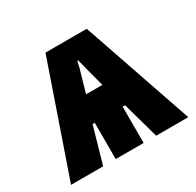

<svg xmlns="http://www.w3.org/2000/svg" viewBox="-125 -693 851 834"><g transform="rotate(-30 300.0 -276.5)"><path d="M6 0 197 -553H404L594 0H433L382 -182H370V0H230V-182H219L167 0ZM259 -308H341L319 -391Q316 -404 312 -419Q308 -434 303 -453H299Q295 -433 291 -418.5Q287 -404 283 -391Z"/></g></svg>

Font: Noto Sans Mono Black
Style: Regular
Weight: 900
Designer: Monotype Design Team
Foundry: Monotype Imaging Inc.
Version: Version 2.014